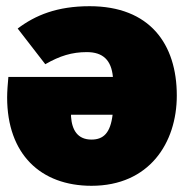

<svg xmlns="http://www.w3.org/2000/svg" viewBox="-20 -577 598 619"><path d="M269 -557C164 -557 94 -528 37 -485L126 -370C173 -397 212 -409 260 -409C312 -409 339 -383 344 -329H7C5 -309 3 -280 3 -263C3 -80 111 22 275 22C461 22 550 -116 550 -269C550 -435 463 -557 269 -557ZM275 -127C230 -127 212 -158 209 -201V-207H343C336 -149 314 -127 275 -127Z"/></svg>

Font: Fira Sans Ultra
Style: Regular
Weight: 950
Designer: Carrois Corporate & Edenspiekermann AG
Foundry: Carrois Corporate GbR & Edenspiekermann AG
Version: Version 4.203;PS 004.203;hotconv 1.0.88;makeotf.lib2.5.64775